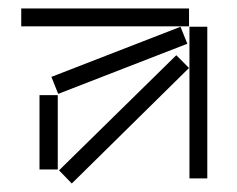

<svg xmlns="http://www.w3.org/2000/svg" viewBox="-20 -420 558 452"><path d="M30 -358H425V-400H30ZM101 -239 117 -199 421 -317 405 -357ZM426 0H468V-357H426ZM119 -19 149 12 425 -260 395 -290ZM73 -21H116V-196H73Z"/></svg>

Font: Anthony
Style: Regular
Weight: 400
Designer: Sun Young Oh
Foundry: Velvetyne Type Foundry
Version: Version 1.000;hotconv 1.0.109;makeotfexe 2.5.65596